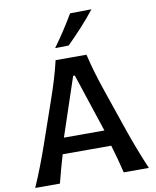

<svg xmlns="http://www.w3.org/2000/svg" viewBox="-108 -1130 983 1211"><g transform="rotate(-10 383.0 -524.0)"><path d="M17.6 0Q44.9 -62 71.3 -130.6Q97.7 -199.2 119.1 -261.2L210.9 -525.9Q235.8 -597.7 253.2 -655.5Q270.5 -713.4 284.2 -771.5H481.9Q496.1 -711.4 512.9 -654.1Q529.8 -596.7 554.2 -525.4L645 -260.7Q667 -196.8 692.9 -129.4Q718.8 -62 745.6 0H584.5Q574.2 -43.5 561.8 -89.4Q549.3 -135.3 536.1 -179.2H225.1Q197.8 -87.4 175.8 0ZM510.3 -281.2 386.7 -654.8H376L251 -281.2ZM294.4 -846.7Q367.2 -946.8 425.3 -1046.4L562.5 -1048.3Q522.5 -997.1 476.6 -947Q430.7 -897 381.3 -848.1Z"/></g></svg>

Font: Pinar-DS3-FD SemiBold
Style: Regular
Weight: 600
Designer: Amin Abedi
Version: Version 3.000